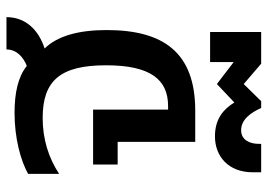

<svg xmlns="http://www.w3.org/2000/svg" viewBox="-137 -487 828 594"><g transform="rotate(-90 277.0 -190.0)"><path d="M521 -584H421C421 -553 398 -532 370 -521C337 -548 287 -559 225 -559C146 -559 77 -540 36 -517V-421C86 -454 144 -472 209 -472C325 -472 372 -417 372 -276C372 -140 329 -84 246 -84H235V-316H65V-240H135V0H232C413 0 481 -100 481 -274C481 -361 463 -426 424 -466C483 -485 521 -526 521 -584ZM382 119 314 67 257 121C236 87 206 61 152 61C92 61 41 101 41 178V204H129V196C129 172 139 142 171 142C204 142 225 171 240 204H261L314 150L377 204H475V46H382Z"/></g></svg>

Font: Noto Sans Thai Medium
Style: Regular
Weight: 500
Designer: Monotype Design Team
Foundry: Monotype Imaging Inc.
Version: Version 1.901